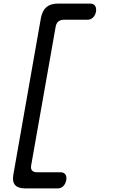

<svg xmlns="http://www.w3.org/2000/svg" viewBox="-20 -885 640 1070"><path d="M121 165Q80 165 63.5 145.5Q47 126 55 85L208 -785Q216 -826 239 -845.5Q262 -865 303 -865H483Q502 -865 510 -852.5Q518 -840 515 -820Q511 -800 498.5 -787.5Q486 -775 467 -775H337Q317 -775 305 -765Q293 -755 290 -735L154 35Q150 55 158.5 65Q167 75 187 75H317Q336 75 344.5 87.5Q353 100 349 120Q345 140 332.5 152.5Q320 165 301 165Z"/></svg>

Font: Maple Mono Normal NL
Style: Italic
Weight: 400
Italic angle: -10°
Monospace: yes
Designer: subframe7536
Version: Version 7.000